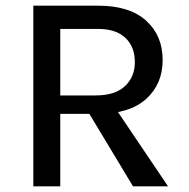

<svg xmlns="http://www.w3.org/2000/svg" viewBox="-20 -657 666 677"><path d="M97.5 0V-637H325.5Q437 -637 495.2 -584.2Q553.5 -531.5 553.5 -445.5Q553.5 -360.5 495.2 -308Q437 -255.5 325.5 -255.5H192.5V0ZM449 0 272.5 -293H375L572.5 0ZM192.5 -320.5H317Q385.5 -320.5 420.5 -353.2Q455.5 -386 455.5 -438Q455.5 -491.5 422.5 -523.2Q389.5 -555 325.5 -555H192.5Z"/></svg>

Font: Karla Medium
Style: Regular
Weight: 500
Designer: Jonathan Pinhorn
Version: Version 2.001